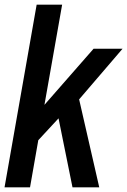

<svg xmlns="http://www.w3.org/2000/svg" viewBox="-38 -805 547 825"><path d="M-18.5 0 119.5 -785H229L153 -354.5L364 -595.5H488.5L302 -378L388.5 0H273.5L213.5 -296.5L126.5 -202.5L91 0Z"/></svg>

Font: Anybody Medium
Style: Italic
Weight: 500
Italic angle: -10°
Designer: Tyler Finck
Foundry: Etcetera Type Company
Version: Version 1.010; ttfautohint (v1.8.3) -l 8 -r 50 -G 200 -x 14 